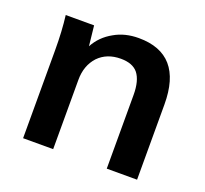

<svg xmlns="http://www.w3.org/2000/svg" viewBox="-96 -631 795 744"><g transform="rotate(20 301.5 -259.0)"><path d="M357 -518Q538 -518 538 -310V0H413V-304Q413 -363 390 -392Q368 -419 319 -419Q262 -419 227 -383Q192 -345 192 -286V0H68V-362Q68 -402 66 -437.5Q64 -473 60 -505H177L186 -422Q210 -467 257 -493Q300 -518 357 -518Z"/></g></svg>

Font: PRinguin Sans
Style: Bold
Weight: 700
Designer: Vernon Adams
Foundry: Vernon Adams
Version: ""